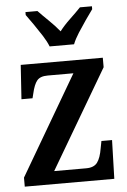

<svg xmlns="http://www.w3.org/2000/svg" viewBox="-54 -806 561 846"><g transform="rotate(-5 226.5 -383.0)"><path d="M21 0V-40L278 -479H164Q131 -479 117 -462Q103 -445 94 -405L89 -385H40L50 -536H413V-494L156 -57H298Q332 -57 347 -77Q362 -97 369 -140L375 -171H422L417 0ZM184 -606Q175 -629 158 -655.5Q141 -682 123 -708Q105 -734 91 -753V-766H144Q164 -745 191 -719Q218 -693 238 -668Q257 -693 284.5 -719Q312 -745 332 -766H385V-753Q371 -734 353 -708Q335 -682 318 -655.5Q301 -629 292 -606Z"/></g></svg>

Font: Noto Serif Khmer Condensed SemiBold
Style: Regular
Weight: 600
Width: 3
Designer: Danh Hong and the Monotype Design Team
Foundry: Monotype Imaging Inc.
Version: Version 2.004; ttfautohint (v1.8.4.7-5d5b)